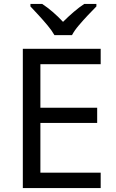

<svg xmlns="http://www.w3.org/2000/svg" viewBox="-20 -964 596 984"><path d="M496 0H97V-714H496V-635H187V-412H478V-334H187V-79H496ZM259 -784Q246 -807 224 -833.5Q202 -860 178 -886Q154 -912 136 -931V-944H196Q222 -927 250 -903Q278 -879 303 -852Q330 -879 358 -903Q386 -927 412 -944H474V-931Q455 -912 430.5 -886Q406 -860 383.5 -833.5Q361 -807 349 -784Z"/></svg>

Font: Noto Sans Test
Style: Regular
Weight: 400
Version: Version 1.002; ttfautohint (v1.8.4.7-5d5b)